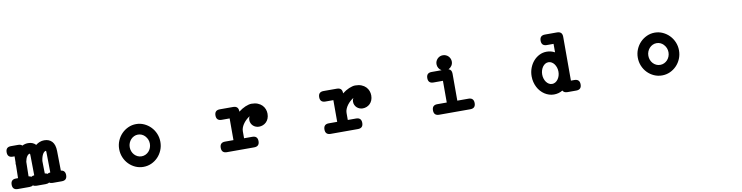

<svg xmlns="http://www.w3.org/2000/svg" viewBox="-35 -1398 8482 2195"><g transform="rotate(-10 4206.0 -300.5)"><path d="M191.4 -75.7Q210.9 -73.2 222.2 -64.9Q234.9 -74.7 257.3 -76.2Q256.3 -132.3 255.9 -188.7Q255.4 -245.1 254.4 -301.3Q253.9 -315.9 253.4 -322.3Q252.9 -328.6 251.5 -328.6Q233.4 -328.6 217.5 -305.7Q201.7 -282.7 194.8 -244.1Q193.8 -203.1 193.1 -160.2Q192.4 -117.2 191.4 -75.7ZM379.9 -76.2Q397.9 -74.2 409.7 -65.9Q422.9 -75.7 443.8 -76.2Q442.9 -132.3 442.4 -188.7Q441.9 -245.1 440.9 -301.3Q440.4 -315.9 439.9 -322.3Q439.5 -328.6 438 -328.6Q428.2 -328.6 418.7 -321.3Q409.2 -314 401.4 -300.8Q393.6 -287.6 387.7 -269.5Q381.8 -251.5 378.9 -230.5Q378.4 -228 378.4 -226.1Q378.4 -224.1 377.4 -222.7Q377.9 -186 378.4 -149.4Q378.9 -112.8 379.9 -76.2ZM53.2 -328.6Q-7.8 -328.6 -7.8 -389.6Q-7.8 -450.7 53.2 -450.7H136.2Q167.5 -450.7 183.1 -434.1Q214.4 -450.7 251.5 -450.7Q307.1 -450.7 340.3 -414.6Q361.3 -431.6 386.2 -441.2Q411.1 -450.7 438 -450.7Q495.6 -450.7 528.8 -414.6Q562 -378.4 563 -303.2L566.4 -76.2Q617.2 -70.8 617.2 -15.1Q617.2 45.9 556.2 45.9H450.7Q425.8 45.9 409.7 35.2Q394.5 45.9 369.6 45.9H264.2Q237.3 45.9 222.2 34.2Q207.5 45.9 180.7 45.9H45.4Q-15.6 45.9 -15.6 -15.1Q-15.6 -76.2 45.4 -76.2H69.3Q70.3 -114.3 70.8 -150.1Q71.3 -186 72.3 -225.1Q70.8 -231 70.8 -238.8Q70.8 -243.7 71 -247.6Q71.3 -251.5 72.8 -256.8Q72.8 -268.6 73 -276.6Q73.2 -284.7 73.2 -292Q73.2 -299.3 73.5 -307.6Q73.7 -315.9 73.7 -328.6Z M1504.9 -450.7Q1553.7 -450.7 1597.2 -430.9Q1640.6 -411.1 1673.3 -377.4Q1706.1 -343.8 1725.1 -298.6Q1744.1 -253.4 1744.1 -202.6Q1744.1 -151.4 1725.3 -106.2Q1706.5 -61 1673.8 -27.1Q1641.1 6.8 1597.7 26.4Q1554.2 45.9 1504.9 45.9Q1455.6 45.9 1412.1 26.4Q1368.7 6.8 1335.9 -26.9Q1303.2 -60.5 1284.4 -105.7Q1265.6 -150.9 1265.6 -202.6Q1265.6 -253.4 1284.7 -298.6Q1303.7 -343.8 1336.4 -377.4Q1369.1 -411.1 1412.6 -430.9Q1456.1 -450.7 1504.9 -450.7ZM1586.9 -292.5Q1552.2 -328.6 1504.9 -328.6Q1481 -328.6 1459.7 -318.6Q1438.5 -308.6 1422.6 -291.5Q1406.7 -274.4 1397.5 -251.5Q1388.2 -228.5 1388.2 -202.6Q1388.2 -176.8 1397 -154.1Q1405.8 -131.3 1421.6 -114Q1437.5 -96.7 1458.7 -86.7Q1480 -76.7 1504.9 -76.7Q1529.3 -76.7 1550.8 -86.7Q1572.3 -96.7 1588.1 -113.8Q1604 -130.9 1613 -153.8Q1622.1 -176.8 1622.1 -202.6Q1622.1 -253.9 1586.4 -292.5Z M2478 -328.6Q2416.5 -328.6 2416.5 -389.6Q2416.5 -450.7 2478 -450.7H2631.8Q2693.4 -450.7 2693.4 -389.6V-385.3Q2712.4 -400.4 2732.7 -412.6Q2752.9 -424.8 2772.7 -433.1Q2792.5 -441.4 2810.8 -446Q2829.1 -450.7 2844.2 -450.7Q2886.7 -450.7 2917.2 -438.2Q2947.8 -425.8 2967.5 -405.3Q2987.3 -384.8 2996.8 -359.1Q3006.3 -333.5 3006.3 -307.1Q3006.3 -275.4 2996.3 -251.2Q2986.3 -227.1 2969.5 -210.7Q2952.6 -194.3 2930.9 -185.8Q2909.2 -177.2 2885.7 -177.2Q2867.2 -177.2 2849.6 -183.8Q2832 -190.4 2818.4 -202.6Q2804.7 -214.8 2796.4 -232.7Q2788.1 -250.5 2788.1 -272.5Q2788.1 -296.4 2799.8 -313.5Q2781.2 -302.7 2762.2 -285.6Q2743.2 -268.6 2727.8 -248Q2712.4 -227.5 2702.9 -204.3Q2693.4 -181.2 2693.4 -158.7V-76.7H2789.1Q2850.6 -76.7 2850.6 -15.1Q2850.6 45.9 2789.1 45.9H2472.7Q2411.6 45.9 2411.6 -15.1Q2411.6 -76.7 2472.7 -76.7H2570.3V-328.6Z M3682.1 -328.6Q3620.6 -328.6 3620.6 -389.6Q3620.6 -450.7 3682.1 -450.7H3835.9Q3897.5 -450.7 3897.5 -389.6V-385.3Q3916.5 -400.4 3936.8 -412.6Q3957 -424.8 3976.8 -433.1Q3996.6 -441.4 4014.9 -446Q4033.2 -450.7 4048.3 -450.7Q4090.8 -450.7 4121.3 -438.2Q4151.9 -425.8 4171.6 -405.3Q4191.4 -384.8 4200.9 -359.1Q4210.4 -333.5 4210.4 -307.1Q4210.4 -275.4 4200.4 -251.2Q4190.4 -227.1 4173.6 -210.7Q4156.7 -194.3 4135 -185.8Q4113.3 -177.2 4089.8 -177.2Q4071.3 -177.2 4053.7 -183.8Q4036.1 -190.4 4022.5 -202.6Q4008.8 -214.8 4000.5 -232.7Q3992.2 -250.5 3992.2 -272.5Q3992.2 -296.4 4003.9 -313.5Q3985.4 -302.7 3966.3 -285.6Q3947.3 -268.6 3931.9 -248Q3916.5 -227.5 3907 -204.3Q3897.5 -181.2 3897.5 -158.7V-76.7H3993.2Q4054.7 -76.7 4054.7 -15.1Q4054.7 45.9 3993.2 45.9H3676.8Q3615.7 45.9 3615.7 -15.1Q3615.7 -76.7 3676.8 -76.7H3774.4V-328.6Z M5298.3 -76.7Q5359.4 -76.7 5359.4 -15.1Q5359.4 45.9 5298.3 45.9H4936.5Q4875.5 45.9 4875.5 -15.1Q4875.5 -76.7 4936.5 -76.7H5046.4V-328.6H4936.5Q4875.5 -328.6 4875.5 -389.6Q4875.5 -450.7 4936.5 -450.7H5052.2Q5031.7 -461.9 5019.3 -482.7Q5006.8 -503.4 5006.8 -528.3Q5006.8 -564 5032.7 -590.8Q5058.6 -616.7 5095.7 -616.7Q5114.7 -616.7 5131.1 -609.4Q5147.5 -602.1 5159.2 -590.1Q5170.9 -578.1 5177.7 -562Q5184.6 -545.9 5184.6 -528.3Q5184.6 -501.5 5169.9 -480Q5155.3 -458.5 5132.3 -447.3Q5168.9 -437 5168.9 -389.6V-76.7Z M6287.1 -524.9Q6225.6 -524.9 6225.6 -585.9Q6225.6 -647 6287.1 -647H6426.3Q6487.8 -647 6487.8 -585.9V-76.7H6527.8Q6589.4 -76.7 6589.4 -15.1Q6589.4 45.9 6527.8 45.9H6426.3Q6385.3 45.9 6371.6 18.1Q6326.2 45.9 6270.5 45.9Q6241.2 45.9 6213.9 37.1Q6186.5 28.3 6162.4 12.5Q6138.2 -3.4 6118.2 -25.9Q6098.1 -48.3 6084 -75.9Q6069.8 -103.5 6061.8 -135.5Q6053.7 -167.5 6053.7 -202.6Q6053.7 -253.4 6070.8 -298.6Q6087.9 -343.8 6117.2 -377.4Q6146.5 -411.1 6186 -430.9Q6225.6 -450.7 6270.5 -450.7Q6321.3 -450.7 6365.2 -426.8V-524.9ZM6270.5 -328.6Q6250.5 -328.6 6233.4 -318.6Q6216.3 -308.6 6203.6 -291.3Q6190.9 -273.9 6183.6 -251Q6176.3 -228 6176.3 -202.6Q6176.3 -176.8 6183.6 -153.8Q6190.9 -130.9 6203.6 -113.8Q6216.3 -96.7 6233.4 -86.7Q6250.5 -76.7 6270.5 -76.7Q6290 -76.7 6307.4 -86.7Q6324.7 -96.7 6337.6 -114Q6350.6 -131.3 6357.9 -154.1Q6365.2 -176.8 6365.2 -202.6Q6365.2 -228 6357.7 -251Q6350.1 -273.9 6337.4 -291.3Q6324.7 -308.6 6307.4 -318.6Q6290 -328.6 6270.5 -328.6Z M7525.4 -450.7Q7574.2 -450.7 7617.7 -430.9Q7661.1 -411.1 7693.8 -377.4Q7726.6 -343.8 7745.6 -298.6Q7764.6 -253.4 7764.6 -202.6Q7764.6 -151.4 7745.8 -106.2Q7727.1 -61 7694.3 -27.1Q7661.6 6.8 7618.2 26.4Q7574.7 45.9 7525.4 45.9Q7476.1 45.9 7432.6 26.4Q7389.2 6.8 7356.4 -26.9Q7323.7 -60.5 7304.9 -105.7Q7286.1 -150.9 7286.1 -202.6Q7286.1 -253.4 7305.2 -298.6Q7324.2 -343.8 7356.9 -377.4Q7389.6 -411.1 7433.1 -430.9Q7476.6 -450.7 7525.4 -450.7ZM7607.4 -292.5Q7572.8 -328.6 7525.4 -328.6Q7501.5 -328.6 7480.2 -318.6Q7459 -308.6 7443.1 -291.5Q7427.2 -274.4 7418 -251.5Q7408.7 -228.5 7408.7 -202.6Q7408.7 -176.8 7417.5 -154.1Q7426.3 -131.3 7442.1 -114Q7458 -96.7 7479.2 -86.7Q7500.5 -76.7 7525.4 -76.7Q7549.8 -76.7 7571.3 -86.7Q7592.8 -96.7 7608.6 -113.8Q7624.5 -130.9 7633.5 -153.8Q7642.6 -176.8 7642.6 -202.6Q7642.6 -253.9 7606.9 -292.5Z"/></g></svg>

Font: Erica Type
Style: Bold Italic
Weight: 700
Monospace: yes
Designer: Peter Wiegel
Foundry: Peter Wiegel
Version: Version 1.000 2010 initial release